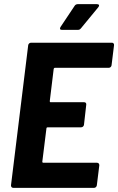

<svg xmlns="http://www.w3.org/2000/svg" viewBox="-20 -906 570 926"><path d="M448 -886H355C349 -886 343 -883 340 -878L272 -776C267 -768 269 -762 278 -762H355C361 -762 365 -763 370 -769L454 -871C461 -879 458 -886 448 -886ZM518 -591 530 -688C531 -695 526 -700 520 -700H130C123 -700 117 -695 116 -688L33 -12C33 -5 37 0 44 0H434C440 0 446 -5 447 -12L459 -109C459 -116 455 -121 448 -121H188C186 -121 184 -123 184 -126L204 -287C204 -290 207 -292 209 -292H371C378 -292 384 -297 385 -304L396 -401C397 -408 393 -413 386 -413H224C221 -413 220 -415 220 -418L239 -574C240 -577 242 -579 245 -579H505C511 -579 517 -584 518 -591Z"/></svg>

Font: Barlow Semi Condensed
Style: Bold Italic
Weight: 700
Width: 4
Italic angle: -7°
Designer: Jeremy Tribby
Foundry: Tribby Type
Version: Version 1.422;hotconv 1.0.109;makeotfexe 2.5.65596